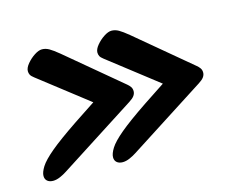

<svg xmlns="http://www.w3.org/2000/svg" viewBox="-64 -524 689 560"><g transform="rotate(-15 280.5 -243.5)"><path d="M244 -54Q254 -54 265.5 -59Q277 -64 286 -70L518 -219Q529 -226 533.5 -232.5Q538 -239 538 -246Q538 -254 534 -259.5Q530 -265 525 -269L360 -407Q343 -421 332.5 -427Q322 -433 311 -433Q301 -433 288 -424.5Q275 -416 265 -404Q255 -392 255 -382Q255 -376 257.5 -371Q260 -366 268 -360L416 -245L351 -202Q296 -165 268 -141.5Q240 -118 230 -102Q220 -86 220 -75Q220 -65 226.5 -59.5Q233 -54 244 -54ZM34 -54Q44 -54 55.5 -59Q67 -64 76 -70L308 -219Q319 -226 323.5 -232.5Q328 -239 328 -246Q328 -254 324 -259.5Q320 -265 315 -269L150 -407Q133 -421 122.5 -427Q112 -433 101 -433Q91 -433 78 -424.5Q65 -416 55 -404Q45 -392 45 -382Q45 -376 47.5 -371Q50 -366 58 -360L206 -245L141 -202Q86 -165 58 -141.5Q30 -118 20 -102Q10 -86 10 -75Q10 -65 16.5 -59.5Q23 -54 34 -54Z"/></g></svg>

Font: Alkatra Medium
Style: Regular
Weight: 500
Designer: Suman Bhandary
Version: Version 1.100;gftools[0.9.22]